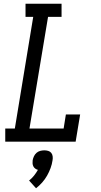

<svg xmlns="http://www.w3.org/2000/svg" viewBox="-20 -755 540 1023"><path d="M8 0V-70H59L157 -665H116V-735H308V-665H236L137 -70H319L331 -145H407L383 0ZM172 248 135 207Q150 195 161.5 180.5Q173 166 182 150Q174 148 167.5 143Q161 138 157.5 131Q154 124 153.5 115.5Q153 107 154 99Q156 88 161 77.5Q166 67 174.5 59.5Q183 52 194 49Q205 46 216 46Q227 46 237 49Q247 52 253 59.5Q259 67 260.5 77.5Q262 88 260 99Q257 120 249.5 140.5Q242 161 231 180.5Q220 200 205 217Q190 234 172 248Z"/></svg>

Font: Iosevka Gothic
Style: Italic
Weight: 400
Italic angle: -9°
Monospace: yes
Designer: Belleve Invis
Foundry: Belleve Invis
Version: Version 15.5.1; ttfautohint (v1.8.4)